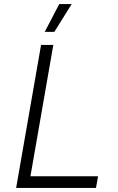

<svg xmlns="http://www.w3.org/2000/svg" viewBox="-20 -920 579 940"><path d="M59 0H450L460 -57H129L241 -700H181ZM331 -900H270L199 -764H246Z"/></svg>

Font: Fixel Display Light
Style: Italic
Weight: 300
Italic angle: -10°
Designer: AlfaBravo + MacPaw
Foundry: Kyrylo Tkachov, Marchela Mozhyna, Serhii Makarenko, Maria Weinstein, Zakhar Kryvoshyya
Version: Version 1.210;Glyphs 3.2 (3217)